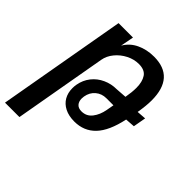

<svg xmlns="http://www.w3.org/2000/svg" viewBox="-269 -709 1073 1073"><g transform="rotate(45 267.0 -172.5)"><path d="M68.5 -550H182.5L167.5 -471Q192.5 -514.5 238.8 -536.2Q285 -558 341.5 -558Q505 -558 505 -375Q505 -333.5 495 -274.5L550 -278.5L536.5 -203L479.5 -199Q456 -88.5 407 -37.2Q358 14 282.5 14Q238 14 206.5 -2Q175 -18 159 -46Q143 -74 143 -110Q143 -127 145.5 -140Q153 -182.5 178.5 -214.8Q204 -247 242 -264.2Q280 -281.5 322.5 -281.5L387 -286Q395 -330.5 395 -364.5Q395 -412 376.2 -440.5Q357.5 -469 310.5 -469Q273 -469 237 -450.8Q201 -432.5 176 -402Q151 -371.5 145 -336.5L48 213H-66ZM365 -160.5 373 -205H317.5Q281 -205 254.8 -183Q228.5 -161 222 -123.5Q220.5 -114.5 220.5 -106.5Q220.5 -83 233 -68.8Q245.5 -54.5 270.5 -54.5Q309.5 -54.5 333.2 -85Q357 -115.5 365 -160.5Z"/></g></svg>

Font: JuliaMono SemiBoldItalic
Style: Regular
Weight: 600
Italic angle: -9°
Monospace: yes
Designer: cormullion
Foundry: corm
Version: Version 0.049; ttfautohint (v1.8.4)